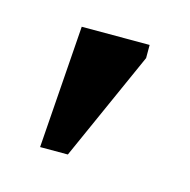

<svg xmlns="http://www.w3.org/2000/svg" viewBox="-43 -732 252 254"><g transform="rotate(15 82.5 -605.0)"><path d="M30 -521H68L135 -671V-689H42Z"/></g></svg>

Font: STIX Two Math
Style: Regular
Weight: 400
Designer: Ross Mills, John Hudson & Paul Hanslow, Tiro Typeworks Ltd; with portions MicroPress Inc., with additions and correction
Foundry: Tiro Typeworks Ltd
Version: Version 2.02 b142